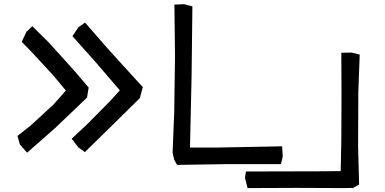

<svg xmlns="http://www.w3.org/2000/svg" viewBox="-20 -748 1880 938"><path d="M395.5 -637.7 501 -516.6 564.5 -446.3 677.7 -322.3 663.1 -268.6 533.2 -140.6 394.5 -4.9 362.3 -28.3 330.1 -70.3 399.4 -134.8 517.6 -253.9 565.4 -306.6 447.3 -444.3 334 -571.3 363.3 -615.2ZM137.7 -620.1 217.8 -541 345.7 -399.4 413.1 -320.3 405.3 -271.5 251 -124 112.3 -2 77.1 -42 65.4 -84 129.9 -134.8 241.2 -237.3 301.8 -305.7 238.3 -381.8 130.9 -498 85.9 -543.9 109.4 -592.8Z M1358.4 -33.2 1361.3 16.6 1352.5 53.7H1094.7L844.7 57.6L831.1 32.2L823.2 -2L831.1 -199.2L835 -471.7L832 -725.6L879.9 -727.5L919.9 -716.8L916 -376L908.2 -27.3H1048.8Z M1664.1 170.9 1427.7 169.9 1189.5 170.9 1176.8 121.1 1181.6 89.8 1537.1 88.9 1644.5 87.9 1647.5 -65.4 1648.4 -293.9 1647.5 -490.2 1697.3 -491.2 1737.3 -481.4 1730.5 -296.9 1729.5 -31.2 1734.4 153.3 1705.1 169.9Z"/></svg>

Font: Nishiki-teki-lili
Style: Regular
Weight: 500
Designer: Umihotaru
Foundry: Umihotaru
Version: Version 3.99j (2024-03-05)